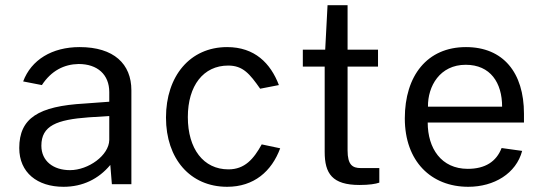

<svg xmlns="http://www.w3.org/2000/svg" viewBox="-20 -708 2087 738"><path d="M224 10C298 10 359 -20 404 -74L410 0H485V-361C485 -462 418 -527 286 -527C180 -527 100 -478 69 -395L141 -381C177 -436 226 -461 282 -462C355 -462 400 -421 400 -354V-317L305 -310C128 -300 54 -254 54 -139C54 -45 123 10 224 10ZM249 -54C185 -54 139 -89 139 -148C139 -225 198 -248 321 -257L400 -262V-170C399 -111 320 -54 249 -54Z M853 -527C710 -527 618 -415 618 -256C618 -98 711 10 853 10C956 10 1024 -49 1057 -138L986 -153C955 -97 921 -57 858 -57C762 -57 702 -136 702 -258C702 -379 762 -456 857 -456C914 -456 940 -424 980 -367L1052 -381C1020 -465 959 -527 853 -527Z M1433 -452V-517H1316V-688H1239L1230 -517H1144V-452H1228V-124C1228 -41 1257 3 1362 3C1399 3 1424 -1 1438 -6V-62H1367C1335 -62 1316 -74 1316 -130V-452Z M1624 -237H1994V-271C1994 -429 1914 -527 1771 -527C1622 -527 1536 -417 1536 -253C1536 -88 1637 10 1780 10C1879 10 1964 -41 1987 -128L1908 -139C1888 -87 1845 -59 1778 -59C1676 -59 1624 -138 1624 -237ZM1625 -298C1624 -377 1671 -459 1770 -459C1865 -459 1910 -390 1910 -298Z"/></svg>

Font: United Sans
Style: Regular
Weight: 400
Designer: Pablo Impallari, Rodrigo Fuenzalida (Modified by Dan O. Williams)
Version: Version 1.000;PS 001.000;hotconv 1.0.88;makeotf.lib2.5.64775